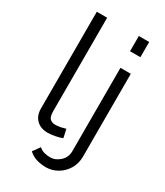

<svg xmlns="http://www.w3.org/2000/svg" viewBox="-222 -821 941 1092"><g transform="rotate(30 248.5 -274.5)"><path d="M78 -730H146V-118Q146 -79 159.5 -67Q173 -55 194 -55Q212 -55 230.5 -59Q249 -63 261 -67L273 -12Q254 -4 226.5 1Q199 6 179 6Q133 6 105.5 -21Q78 -48 78 -95ZM354 -630V-730H422V-630ZM269 181Q236 181 206.5 172Q177 163 155 142L188 96Q204 110 223 115Q242 120 261 120Q296 120 325 93.5Q354 67 354 27V-521H422V23Q422 69 400 105Q378 141 343 161Q308 181 269 181Z"/></g></svg>

Font: Raleway
Style: Regular
Weight: 400
Designer: Matt McInerney, Pablo Impallari, Rodrigo Fuenzalida
Foundry: Matt McInerney, Pablo Impallari, Rodrigo Fuenzalida
Version: Version 4.101;RELEASE